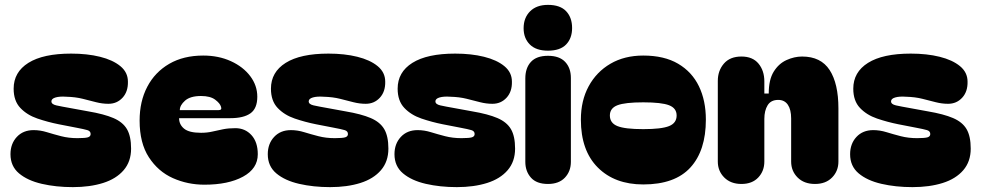

<svg xmlns="http://www.w3.org/2000/svg" viewBox="-20 -755 4026 788"><path d="M279 13Q210 13 151.5 -0.5Q93 -14 58 -43.5Q23 -73 23 -122Q23 -165 49 -193Q75 -221 118 -221Q145 -221 172.5 -212.5Q200 -204 231 -196Q262 -188 298 -188Q330 -188 341 -191.5Q352 -195 352 -205Q352 -217 338.5 -221Q325 -225 293 -231L221 -245Q176 -254 133.5 -268.5Q91 -283 63.5 -312Q36 -341 36 -391Q36 -459 96.5 -497Q157 -535 272 -535Q338 -535 390.5 -522Q443 -509 474 -483.5Q505 -458 505 -420Q506 -379 483 -354Q460 -329 425 -329Q400 -329 374.5 -335.5Q349 -342 319.5 -349.5Q290 -357 252 -358Q225 -360 208 -355Q191 -350 191 -339Q191 -327 211 -322.5Q231 -318 271 -311L342 -298Q407 -287 445.5 -270.5Q484 -254 501 -225Q518 -196 518 -145Q518 -92 487.5 -56.5Q457 -21 403 -4Q349 13 279 13Z M553 -260Q553 -339 584.5 -399Q616 -459 674.5 -493Q733 -527 814 -527Q877 -527 927.5 -504Q978 -481 1007 -442.5Q1036 -404 1036 -358Q1036 -310 1008 -290Q980 -270 925 -270H715Q715 -244 735.5 -227Q756 -210 805 -210Q830 -210 851.5 -215Q873 -220 895.5 -224.5Q918 -229 946 -229Q986 -229 1012 -200.5Q1038 -172 1038 -122Q1038 -63 977.5 -30Q917 3 819 3Q750 3 689.5 -24Q629 -51 591 -109.5Q553 -168 553 -260ZM877 -303Q892 -303 887 -317Q883 -331 863 -346Q843 -361 805 -361Q761 -361 739.5 -342Q718 -323 718 -303Z M1335 13Q1266 13 1207.5 -0.5Q1149 -14 1114 -43.5Q1079 -73 1079 -122Q1079 -165 1105 -193Q1131 -221 1174 -221Q1201 -221 1228.5 -212.5Q1256 -204 1287 -196Q1318 -188 1354 -188Q1386 -188 1397 -191.5Q1408 -195 1408 -205Q1408 -217 1394.5 -221Q1381 -225 1349 -231L1277 -245Q1232 -254 1189.5 -268.5Q1147 -283 1119.5 -312Q1092 -341 1092 -391Q1092 -459 1152.5 -497Q1213 -535 1328 -535Q1394 -535 1446.5 -522Q1499 -509 1530 -483.5Q1561 -458 1561 -420Q1562 -379 1539 -354Q1516 -329 1481 -329Q1456 -329 1430.5 -335.5Q1405 -342 1375.5 -349.5Q1346 -357 1308 -358Q1281 -360 1264 -355Q1247 -350 1247 -339Q1247 -327 1267 -322.5Q1287 -318 1327 -311L1398 -298Q1463 -287 1501.5 -270.5Q1540 -254 1557 -225Q1574 -196 1574 -145Q1574 -92 1543.5 -56.5Q1513 -21 1459 -4Q1405 13 1335 13Z M1855 13Q1786 13 1727.5 -0.5Q1669 -14 1634 -43.5Q1599 -73 1599 -122Q1599 -165 1625 -193Q1651 -221 1694 -221Q1721 -221 1748.5 -212.5Q1776 -204 1807 -196Q1838 -188 1874 -188Q1906 -188 1917 -191.5Q1928 -195 1928 -205Q1928 -217 1914.5 -221Q1901 -225 1869 -231L1797 -245Q1752 -254 1709.5 -268.5Q1667 -283 1639.5 -312Q1612 -341 1612 -391Q1612 -459 1672.5 -497Q1733 -535 1848 -535Q1914 -535 1966.5 -522Q2019 -509 2050 -483.5Q2081 -458 2081 -420Q2082 -379 2059 -354Q2036 -329 2001 -329Q1976 -329 1950.5 -335.5Q1925 -342 1895.5 -349.5Q1866 -357 1828 -358Q1801 -360 1784 -355Q1767 -350 1767 -339Q1767 -327 1787 -322.5Q1807 -318 1847 -311L1918 -298Q1983 -287 2021.5 -270.5Q2060 -254 2077 -225Q2094 -196 2094 -145Q2094 -92 2063.5 -56.5Q2033 -21 1979 -4Q1925 13 1855 13Z M2129 -639Q2129 -682 2155.5 -708.5Q2182 -735 2229 -735Q2279 -735 2303.5 -709Q2328 -683 2328 -640Q2328 -598 2303.5 -572.5Q2279 -547 2229 -547Q2180 -547 2154.5 -572.5Q2129 -598 2129 -639ZM2229 0Q2182 0 2159 -26Q2136 -52 2136 -91V-433Q2136 -476 2159 -501Q2182 -526 2229 -526Q2276 -526 2299.5 -501Q2323 -476 2323 -435V-91Q2323 -52 2298.5 -26Q2274 0 2229 0Z M2620 2Q2503 2 2433.5 -67.5Q2364 -137 2364 -264Q2364 -342 2396 -401Q2428 -460 2485.5 -493.5Q2543 -527 2620 -527Q2706 -527 2763 -493.5Q2820 -460 2848.5 -401Q2877 -342 2877 -264Q2877 -137 2813.5 -67.5Q2750 2 2620 2ZM2483 -281Q2483 -250 2514 -237.5Q2545 -225 2620 -225Q2695 -225 2726 -237.5Q2757 -250 2757 -281Q2757 -311 2726 -323Q2695 -335 2620 -335Q2545 -335 2514 -323Q2483 -311 2483 -281Z M3023 0Q2979 0 2952.5 -26.5Q2926 -53 2926 -92V-423Q2926 -465 2951 -494Q2976 -523 3023 -523Q3069 -523 3093 -494Q3117 -465 3117 -421V-371H3135Q3135 -428 3155.5 -461Q3176 -494 3208 -508.5Q3240 -523 3272 -523Q3349 -523 3385 -467.5Q3421 -412 3421 -310V-92Q3421 -53 3395 -26.5Q3369 0 3325 0Q3280 0 3253.5 -26.5Q3227 -53 3227 -92V-269Q3227 -305 3213.5 -325Q3200 -345 3174 -345Q3144 -345 3130.5 -323Q3117 -301 3117 -267V-92Q3117 -53 3092 -26.5Q3067 0 3023 0Z M3725 13Q3656 13 3597.5 -0.5Q3539 -14 3504 -43.5Q3469 -73 3469 -122Q3469 -165 3495 -193Q3521 -221 3564 -221Q3591 -221 3618.5 -212.5Q3646 -204 3677 -196Q3708 -188 3744 -188Q3776 -188 3787 -191.5Q3798 -195 3798 -205Q3798 -217 3784.5 -221Q3771 -225 3739 -231L3667 -245Q3622 -254 3579.5 -268.5Q3537 -283 3509.5 -312Q3482 -341 3482 -391Q3482 -459 3542.5 -497Q3603 -535 3718 -535Q3784 -535 3836.5 -522Q3889 -509 3920 -483.5Q3951 -458 3951 -420Q3952 -379 3929 -354Q3906 -329 3871 -329Q3846 -329 3820.5 -335.5Q3795 -342 3765.5 -349.5Q3736 -357 3698 -358Q3671 -360 3654 -355Q3637 -350 3637 -339Q3637 -327 3657 -322.5Q3677 -318 3717 -311L3788 -298Q3853 -287 3891.5 -270.5Q3930 -254 3947 -225Q3964 -196 3964 -145Q3964 -92 3933.5 -56.5Q3903 -21 3849 -4Q3795 13 3725 13Z"/></svg>

Font: Bagel Fat One
Style: Regular
Weight: 400
Designer: Kyung-won Kim
Foundry: JAMO
Version: Version 1.000; ttfautohint (v1.8.4.7-5d5b);gftools[0.9.28]